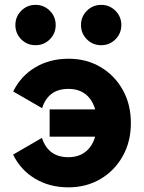

<svg xmlns="http://www.w3.org/2000/svg" viewBox="-20 -764 597 796"><path d="M459.2 -310.5V-197.3H185.8V-310.5ZM381.9 -253.9Q381.9 -285.1 374.5 -311Q367 -336.9 352.2 -355.9Q337.4 -374.9 315.3 -385.2Q293.2 -395.5 264.2 -395.5Q220.6 -395.5 193.6 -374.8Q166.5 -354 154.6 -315.4L34.8 -384.8Q66.2 -449 126.3 -484.8Q186.4 -520.5 264.2 -520.5Q338.6 -520.5 396.9 -486Q455.2 -451.6 488.9 -391.4Q522.6 -331.2 522.6 -253.9Q522.6 -176.6 488.7 -116.4Q454.9 -56.2 396.4 -21.8Q338 12.7 263.6 12.7Q185.8 12.7 125.7 -23.1Q65.6 -59 34.2 -123L154 -192.4Q165.9 -154.1 193 -133.2Q220 -112.3 263.6 -112.3Q292.6 -112.3 314.7 -122.6Q336.8 -132.9 351.8 -151.9Q366.7 -170.9 374.3 -196.9Q381.9 -222.9 381.9 -253.9ZM315.8 -660.2Q315.8 -625.3 340.2 -600.9Q364.6 -576.6 399.4 -576.6Q434.3 -576.6 458.6 -600.9Q483 -625.3 483 -660.2Q483 -695 458.6 -719.4Q434.3 -743.8 399.4 -743.8Q364.6 -743.8 340.2 -719.4Q315.8 -695 315.8 -660.2ZM43.8 -660.2Q43.8 -625.3 68.1 -600.9Q92.5 -576.6 127.3 -576.6Q162.2 -576.6 186.6 -600.9Q210.9 -625.3 210.9 -660.2Q210.9 -695 186.6 -719.4Q162.2 -743.8 127.3 -743.8Q92.5 -743.8 68.1 -719.4Q43.8 -695 43.8 -660.2Z"/></svg>

Font: Giphurs SC
Style: Regular
Weight: 400
Version: Version 0.920